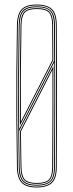

<svg xmlns="http://www.w3.org/2000/svg" viewBox="-20 -825 324 850"><path d="M143 5Q95.8 5 75.8 -16Q55.8 -37 55 -85Q53 -197.5 52.4 -298.5Q51.8 -399.5 52.4 -500.5Q53 -601.5 55 -714Q55.8 -762.8 75.8 -783.9Q95.8 -805 143 -805Q187 -805 209 -785.5Q231 -766 231.2 -714Q232.5 -554.8 232.5 -403.8Q232.5 -252.8 231.2 -85Q231 -33.8 209 -14.4Q187 5 143 5ZM143 1Q186.2 1 206.6 -17.8Q227 -36.5 227.2 -85Q228.5 -242.2 228.5 -394.1Q228.5 -546 227.2 -714Q227 -763.2 206.6 -782.1Q186.2 -801 143 -801Q98 -801 78.9 -781.2Q59.8 -761.5 59 -714Q57 -597.2 56.4 -496.5Q55.8 -395.8 56.4 -296.6Q57 -197.5 59 -85Q59.8 -38.2 79 -18.6Q98.2 1 143 1ZM143 -3Q99.2 -3 81.5 -21.6Q63.8 -40.2 63 -85Q61 -201.2 60.4 -301.9Q59.8 -402.5 60.4 -502Q61 -601.5 63 -714Q63.8 -760 81.5 -778.5Q99.2 -797 143 -797Q184.2 -797 203.6 -779.4Q223 -761.8 223.2 -714Q224.5 -558 224.5 -405Q224.5 -252 223.2 -85Q223 -38 203.5 -20.5Q184 -3 143 -3ZM64.8 -253.8 220 -557.5Q219.8 -595.5 219.5 -633.8Q219.2 -672 219 -714Q218.8 -756.5 202.9 -774.8Q187 -793 143 -793Q101.2 -793 84.5 -775.6Q67.8 -758.2 67 -713.8Q65.8 -630.8 64.9 -558.5Q64 -486.2 64 -413Q64 -339.8 64.8 -253.8ZM68.5 -270.2Q68 -356.8 68.1 -429.5Q68.2 -502.2 69 -571Q69.8 -639.8 71 -713.8Q71.8 -755.8 87 -772.4Q102.2 -789 143 -789Q185.5 -789 200.1 -771.6Q214.8 -754.2 215 -714Q215.2 -672.5 215.5 -634.2Q215.8 -596 216 -558.8ZM72.5 -286.5 212 -559.5Q211.8 -596.8 211.5 -634.6Q211.2 -672.5 211 -714Q210.8 -753.2 197 -769.1Q183.2 -785 143 -785Q103.5 -785 89.6 -769.2Q75.8 -753.5 75 -713.8Q72.8 -586.5 72.2 -486.1Q71.8 -385.8 72.5 -286.5ZM143 -7Q183 -7 201 -23.4Q219 -39.8 219.2 -85Q219.8 -160.5 220.1 -241.2Q220.5 -322 220.6 -400.8Q220.8 -479.5 220.2 -549L64.8 -245.2Q65 -221.2 65.1 -210.2Q65.2 -199.2 65.4 -188.4Q65.5 -177.5 65.9 -154.9Q66.2 -132.2 67 -85.2Q67.8 -41.5 84.5 -24.2Q101.2 -7 143 -7ZM143 -11Q102.2 -11 87 -27.5Q71.8 -44 71 -85.2Q70.8 -108.2 70.4 -127.9Q70 -147.5 69.6 -174.1Q69.2 -200.8 68.8 -244.2L216.2 -532.5Q216.8 -442.8 216.4 -324.5Q216 -206.2 215.2 -85Q215 -43.5 199 -27.2Q183 -11 143 -11ZM143 -15Q180.8 -15 195.8 -29.6Q210.8 -44.2 211 -83.5Q211.5 -162.2 211.9 -230.5Q212.2 -298.8 212.4 -367.5Q212.5 -436.2 212.2 -516L72.8 -243.2Q73 -219.8 73.1 -207.9Q73.2 -196 73.4 -184.4Q73.5 -172.8 73.9 -150.9Q74.2 -129 75 -85.2Q75.8 -46 89.8 -30.5Q103.8 -15 143 -15Z"/></svg>

Font: Big Shoulders Inline Display Thin
Style: Regular
Weight: 100
Designer: Patric King
Foundry: XO Type Co
Version: Version 1.000